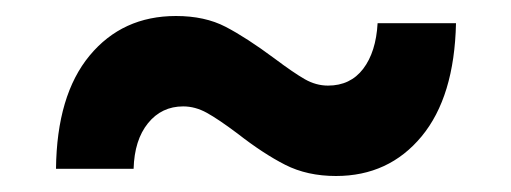

<svg xmlns="http://www.w3.org/2000/svg" viewBox="-20 -471 639 240"><path d="M277 -304Q253 -322 238.5 -330Q224 -338 209 -338Q182 -338 165 -317Q148 -296 147 -260H50Q51 -352 92 -401.5Q133 -451 200 -451Q236 -451 262 -437.5Q288 -424 323 -398Q347 -380 361 -372Q375 -364 390 -364Q418 -364 434 -385Q450 -406 452 -442H550Q548 -350 507 -300.5Q466 -251 400 -251Q364 -251 336.5 -265Q309 -279 277 -304Z"/></svg>

Font: CMG Sans
Style: Bold
Weight: 700
Designer: Julieta Ulanovsky
Foundry: Julieta Ulanovsky
Version: Version 7.200